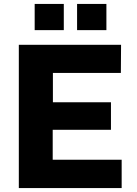

<svg xmlns="http://www.w3.org/2000/svg" viewBox="-20 -949 691 969"><path d="M302 -929H155V-797H302ZM517 -929H369V-797H517ZM75 0H594V-143H246V-294H540V-433H247V-581H590L591 -723H75Z"/></svg>

Font: United Sans ExtraBold
Style: Regular
Weight: 800
Designer: Pablo Impallari, Rodrigo Fuenzalida (Modified by Dan O. Williams)
Version: Version 1.000;PS 001.000;hotconv 1.0.88;makeotf.lib2.5.64775